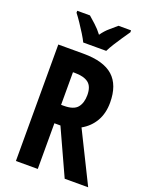

<svg xmlns="http://www.w3.org/2000/svg" viewBox="-170 -1086 857 1106"><g transform="rotate(20 258.5 -533.0)"><path d="M224 -780Q348 -780 406.5 -727.5Q465 -675 465 -567Q465 -501 437 -453Q409 -405 359 -377L513 -66H369L241 -346H204V-66H70V-780ZM216 -659H204V-459H221Q281 -459 304 -487Q327 -515 327 -563Q327 -616 299 -637.5Q271 -659 216 -659ZM201 -840Q192 -859 175 -886.5Q158 -914 139.5 -941.5Q121 -969 106 -988V-1000H184Q200 -986 225 -963.5Q250 -941 271 -913Q292 -943 316 -963Q340 -983 359 -1000H436V-988Q422 -968 404 -941.5Q386 -915 369 -888Q352 -861 342 -840Z"/></g></svg>

Font: Noto Sans Malayalam UI ExtraCondensed
Style: Bold
Weight: 700
Width: 2
Designer: Jelle Bosma - Monotype Design Team
Foundry: Monotype Imaging Inc.
Version: Version 2.104; ttfautohint (v1.8.4.7-5d5b)